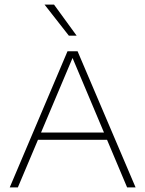

<svg xmlns="http://www.w3.org/2000/svg" viewBox="-20 -819 635 839"><path d="M22.5 0 275 -595H319L572.5 0H535.5L292 -577.5H302L58 0ZM135 -208 145 -240H450L459 -208ZM281 -663 174.5 -799H216L315 -663Z"/></svg>

Font: Encode Sans SC SemiExpanded Thin
Style: Regular
Weight: 250
Width: 6
Designer: Multiple Designers
Foundry: Impallari Type
Version: Version 3.002